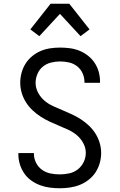

<svg xmlns="http://www.w3.org/2000/svg" viewBox="-20 -997 640 1025"><path d="M299 8Q272 8 245.5 4.5Q219 1 193.5 -8.5Q168 -18 146 -34Q124 -50 109 -72Q94 -94 86 -120Q78 -146 78 -173V-180H161V-176Q161 -151 172.5 -128Q184 -105 204.5 -90.5Q225 -76 249.5 -71Q274 -66 299 -66Q324 -66 349.5 -71.5Q375 -77 395 -92.5Q415 -108 426.5 -131.5Q438 -155 438 -181Q438 -208 424.5 -233Q411 -258 390 -275.5Q369 -293 344 -304.5Q319 -316 293.5 -326.5Q268 -337 243.5 -348.5Q219 -360 196 -375Q173 -390 153 -409Q133 -428 118.5 -451Q104 -474 96 -501Q88 -528 88 -555Q88 -582 95 -608Q102 -634 116 -656.5Q130 -679 151 -696.5Q172 -714 196.5 -724.5Q221 -735 247.5 -739Q274 -743 301 -743Q327 -743 353.5 -739.5Q380 -736 404.5 -726Q429 -716 450 -699.5Q471 -683 485.5 -661Q500 -639 507 -613.5Q514 -588 514 -562V-555H431V-559Q431 -583 421 -605.5Q411 -628 392 -643Q373 -658 349 -663.5Q325 -669 301 -669Q277 -669 252.5 -663Q228 -657 209 -641.5Q190 -626 180 -602.5Q170 -579 170 -555Q170 -527 183.5 -502Q197 -477 217.5 -459.5Q238 -442 263.5 -430.5Q289 -419 314 -408.5Q339 -398 364 -386.5Q389 -375 412 -360Q435 -345 455 -326Q475 -307 489.5 -284Q504 -261 512 -234.5Q520 -208 520 -181Q520 -153 512.5 -126.5Q505 -100 490 -77Q475 -54 453 -37Q431 -20 406 -10Q381 0 353.5 4Q326 8 299 8ZM410 -804 300 -923 190 -804 142 -840 250 -977H350L458 -840Z"/></svg>

Font: R Plex Mono
Style: Regular
Weight: 400
Monospace: yes
Designer: Belleve Invis
Foundry: Belleve Invis
Version: Version 31.8.0